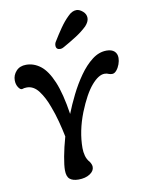

<svg xmlns="http://www.w3.org/2000/svg" viewBox="-96 -947 755 1017"><g transform="rotate(-10 281.5 -439.0)"><path d="M268 -694Q245 -694 245 -716Q245 -728 252 -738Q272 -771 294.5 -803.5Q317 -836 341 -859Q363 -882 387 -882Q403 -882 420.5 -867Q438 -852 438 -831Q438 -811 418 -789Q392 -764 357.5 -742Q323 -720 287 -700Q277 -694 268 -694ZM243 4Q212 4 196 -9.5Q180 -23 180 -57Q180 -83 188.5 -129.5Q197 -176 213 -233Q205 -273 193.5 -316.5Q182 -360 167 -399Q148 -452 121 -488Q94 -524 57 -524Q50 -524 43.5 -523Q37 -522 32 -520Q22 -518 11.5 -534Q1 -550 1 -572Q1 -600 20.5 -621.5Q40 -643 74 -643Q116 -643 151.5 -615.5Q187 -588 214.5 -523Q242 -458 259 -346Q277 -392 302.5 -443.5Q328 -495 360 -540.5Q392 -586 429 -614.5Q466 -643 507 -643Q534 -643 548.5 -630Q563 -617 563 -594Q563 -578 556.5 -560Q550 -542 539 -529Q528 -516 516 -516Q512 -516 507.5 -516.5Q503 -517 498 -519Q488 -524 475 -524Q443 -524 405 -480Q367 -436 330 -344Q292 -247 292 -156Q292 -135 297.5 -114.5Q303 -94 318 -77Q328 -62 328 -49Q328 -27 304 -11.5Q280 4 243 4Z"/></g></svg>

Font: Akaya Telivigala
Style: Regular
Weight: 400
Designer: Vaishnavi Murthy Yerkadithaya, Juan Luis Blanco Aristondo
Version: Version 1.002; ttfautohint (v1.8.3)